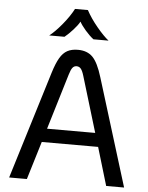

<svg xmlns="http://www.w3.org/2000/svg" viewBox="-61 -976 791 1025"><g transform="rotate(5 334.5 -463.5)"><path d="M486 -204H184L122 0H27L204 -576Q220 -628 237 -657Q254 -686 277 -698.5Q300 -711 334 -711Q384 -711 413 -681.5Q442 -652 465 -576L643 0H547ZM464 -277 374 -575Q366 -602 357 -612.5Q348 -623 334 -623Q321 -623 312.5 -612.5Q304 -602 296 -575L206 -277ZM299 -927H368Q391 -884 427.5 -840Q464 -796 492 -774H411Q389 -791 366.5 -817Q344 -843 334 -862Q324 -843 300.5 -817Q277 -791 256 -774H174Q203 -796 240 -840.5Q277 -885 299 -927Z"/></g></svg>

Font: KoHo Medium
Style: Regular
Weight: 500
Version: Version 1.000; ttfautohint (v1.6)